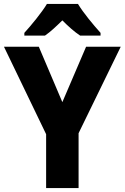

<svg xmlns="http://www.w3.org/2000/svg" viewBox="-20 -950 630 970"><path d="M374 -930H217C192 -888 137 -821 103 -784V-770H207C236 -790 262 -815 295 -847C327 -815 355 -790 385 -770H488V-784C451 -825 401 -885 374 -930ZM295 -434 176 -714H0L213 -272V0H377V-277L590 -714H415Z"/></svg>

Font: Noto Sans Lao Looped SemiCondensed ExtraBold
Style: Regular
Weight: 800
Width: 4
Designer: Mark Frömberg, Ben Mitchell
Foundry: The Fontpad Ltd
Version: Version 1.002